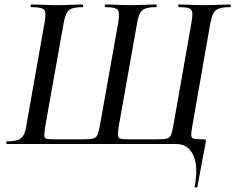

<svg xmlns="http://www.w3.org/2000/svg" viewBox="-20 -645 1054 860"><path d="M769 0H12Q8 0 8 -6Q8 -12 12 -12Q43 -12 60 -18Q77 -24 85.5 -39.5Q94 -55 98 -83L180 -546Q188 -590 177.5 -601.5Q167 -613 121 -613Q117 -613 117 -619Q117 -625 121 -625Q144 -625 172.5 -623.5Q201 -622 231 -622Q267 -622 297 -623.5Q327 -625 349 -625Q353 -625 353 -619Q353 -613 349 -613Q304 -613 288.5 -599Q273 -585 265 -541L183 -81Q178 -50 178.5 -37.5Q179 -25 189.5 -23Q200 -21 226 -21H357Q386 -21 399 -25Q412 -29 417.5 -43Q423 -57 428 -86L510 -546Q517 -590 507 -601.5Q497 -613 453 -613Q449 -613 449 -619Q449 -625 453 -625Q468 -625 489 -624Q510 -623 531.5 -622.5Q553 -622 565 -622Q598 -622 627.5 -623.5Q657 -625 679 -625Q682 -625 682 -619Q682 -613 679 -613Q649 -613 632 -607Q615 -601 607 -585.5Q599 -570 594 -541L512 -80Q507 -50 508.5 -37.5Q510 -25 522 -23Q534 -21 560 -21H686Q715 -21 728 -24.5Q741 -28 746.5 -42Q752 -56 757 -86L838 -546Q843 -575 841 -589.5Q839 -604 825.5 -608.5Q812 -613 782 -613Q778 -613 778 -619Q778 -625 782 -625Q805 -625 834.5 -623.5Q864 -622 897 -622Q930 -622 959 -623.5Q988 -625 1011 -625Q1014 -625 1014 -619Q1014 -613 1011 -613Q979 -613 961.5 -607Q944 -601 936 -585.5Q928 -570 922 -541L841 -78Q836 -51 836.5 -38.5Q837 -26 849.5 -23.5Q862 -21 891 -21Q900 -21 901.5 -18.5Q903 -16 901 -5Q899 7 896 21.5Q893 36 889 57.5Q885 79 879 111.5Q873 144 864 192Q863 196 857 195Q851 194 852 191Q869 99 845.5 49.5Q822 0 769 0Z"/></svg>

Font: Cormorant SemiBold
Style: Italic
Weight: 600
Italic angle: -10°
Designer: Christian Thalmann (Catharsis Fonts)
Foundry: Catharsis Fonts
Version: Version 4.000